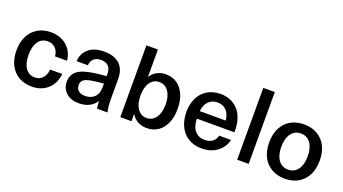

<svg xmlns="http://www.w3.org/2000/svg" viewBox="-57 -1243 3197 1789"><g transform="rotate(20 1541.5 -348.5)"><path d="M514 -324H395Q391 -374 361 -403.5Q331 -433 285 -433Q225 -433 191.5 -385.5Q158 -338 158 -254Q158 -170 191.5 -122.5Q225 -75 285 -75Q331 -75 360.5 -108Q390 -141 394 -193H514Q506 -100 444 -42.5Q382 15 285 15Q211 15 155 -18Q99 -51 68.5 -111.5Q38 -172 38 -254Q38 -336 68.5 -396.5Q99 -457 155 -490Q211 -523 285 -523Q349 -523 399 -497.5Q449 -472 479 -427Q509 -382 514 -324Z M1020 -324V-134Q1020 -52 1033 0H930Q923 -31 923 -71H921Q865 11 750 11Q672 11 625 -31.5Q578 -74 578 -140Q578 -205 622.5 -244Q667 -283 773 -300Q837 -311 910 -315V-335Q910 -389 883.5 -414.5Q857 -440 811 -440Q765 -440 739 -416Q713 -392 711 -351H599Q603 -427 657.5 -475Q712 -523 811 -523Q913 -523 966.5 -473Q1020 -423 1020 -324ZM793 -228Q738 -219 715.5 -201Q693 -183 693 -148Q693 -114 716.5 -93.5Q740 -73 783 -73Q810 -73 834 -81.5Q858 -90 875 -107Q895 -128 902.5 -151.5Q910 -175 910 -216V-241Q845 -237 793 -228Z M1276 -442Q1298 -479 1337.5 -500Q1377 -521 1425 -521Q1489 -521 1536.5 -488Q1584 -455 1610 -394.5Q1636 -334 1636 -254Q1636 -174 1610 -113.5Q1584 -53 1536 -20.5Q1488 12 1424 12Q1376 12 1335.5 -9.5Q1295 -31 1273 -70H1271V0H1160V-712H1274V-442ZM1268 -254Q1268 -172 1301.5 -124Q1335 -76 1391 -76Q1449 -76 1483 -124.5Q1517 -173 1517 -254Q1517 -335 1483 -383.5Q1449 -432 1391 -432Q1335 -432 1301.5 -384.5Q1268 -337 1268 -254Z M2085 -153H2202Q2187 -81 2125 -33Q2063 15 1968 15Q1892 15 1836.5 -19.5Q1781 -54 1751.5 -116Q1722 -178 1722 -260Q1722 -335 1751 -395Q1780 -455 1835.5 -489Q1891 -523 1966 -523Q2052 -523 2112.5 -476.5Q2173 -430 2194 -350Q2208 -305 2208 -231H1835Q1838 -149 1874.5 -109Q1911 -69 1968 -69Q2016 -69 2046.5 -92Q2077 -115 2085 -153ZM1837 -306H2094Q2088 -371 2053.5 -405Q2019 -439 1966 -439Q1913 -439 1878.5 -405Q1844 -371 1837 -306Z M2319 0V-712H2433V0Z M2795 -523Q2871 -523 2927.5 -490Q2984 -457 3014.5 -396.5Q3045 -336 3045 -254Q3045 -172 3014.5 -111.5Q2984 -51 2927.5 -18Q2871 15 2795 15Q2719 15 2662 -18Q2605 -51 2574.5 -111.5Q2544 -172 2544 -254Q2544 -336 2574.5 -396.5Q2605 -457 2662 -490Q2719 -523 2795 -523ZM2795 -433Q2734 -433 2699 -385Q2664 -337 2664 -254Q2664 -171 2699 -123Q2734 -75 2795 -75Q2856 -75 2891 -123Q2926 -171 2926 -254Q2926 -337 2891 -385Q2856 -433 2795 -433Z"/></g></svg>

Font: CST
Style: Medium
Weight: 500
Version: Version 1.00